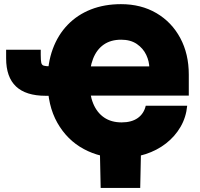

<svg xmlns="http://www.w3.org/2000/svg" viewBox="-20 -758 972 934"><path d="M566.4 10.3Q467.8 10.3 387.2 -33.2Q306.6 -76.7 259 -160.6Q211.4 -244.6 211.4 -364.7Q211.4 -451.2 236.8 -520Q262.2 -588.9 309.6 -637.7Q356.9 -686.5 422.6 -712.2Q488.3 -737.8 568.4 -737.8Q666.5 -737.8 741 -694.1Q815.4 -650.4 856.9 -573Q898.4 -495.6 898.4 -395V-293H343.3V-435.1H742.2L706.5 -425.8Q706.5 -459 691.4 -491Q676.3 -522.9 645.8 -543.9Q615.2 -564.9 569.3 -564.9Q519 -564.9 484.6 -541Q450.2 -517.1 432.6 -471.9Q415 -426.8 415 -362.8Q415 -299.3 433.3 -254.6Q451.7 -210 486.6 -186.3Q521.5 -162.6 571.8 -162.6Q596.2 -162.6 615.7 -168Q635.3 -173.3 650.1 -183.8Q665 -194.3 674.8 -209.5Q684.6 -224.6 689 -243.7H890.6Q885.3 -187.5 858.4 -141.1Q831.5 -94.7 787.8 -60.5Q744.1 -26.4 687.7 -8.1Q631.3 10.3 566.4 10.3ZM9.8 -516.1H178.2V-491.2Q178.2 -464.8 180.7 -453.1Q183.1 -441.4 193.1 -438.5Q203.1 -435.5 225.1 -435.5H258.3V-292H202.6Q106 -292 57.9 -337.4Q9.8 -382.8 9.8 -474.1ZM469.7 156.2 465.8 -31.2H666L662.1 156.2Z"/></svg>

Font: Inter 20pt Black
Style: Regular
Weight: 900
Version: Version 4.001;git-66647c0bb